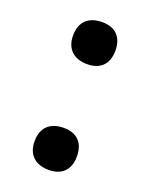

<svg xmlns="http://www.w3.org/2000/svg" viewBox="-113 -617 540 691"><g transform="rotate(20 157.0 -272.0)"><path d="M159 -394C207 -394 238 -421 238 -474C238 -528 208 -555 159 -555C108 -555 76 -528 76 -474C76 -421 109 -394 159 -394ZM159 11C207 11 238 -16 238 -69C238 -123 208 -150 159 -150C108 -150 76 -123 76 -69C76 -16 109 11 159 11Z"/></g></svg>

Font: Noto Sans Oriya Cond Bold
Style: Bold
Weight: 700
Width: 3
Designer: Amélie Bonet and Sol Matas
Foundry: Google LLC
Version: Version 2.006